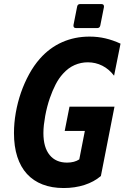

<svg xmlns="http://www.w3.org/2000/svg" viewBox="-20 -925 642 959"><path d="M360.4 -784.7Q352.5 -784.7 349.1 -789.1Q345.7 -793.5 347.2 -800.8L365.2 -891.6Q367.2 -904.8 380.9 -904.8H485.8Q493.7 -904.8 497.1 -900.4Q500.5 -896 499 -888.7L481 -797.9Q478.5 -784.7 465.3 -784.7ZM297.9 14.2Q238.8 14.2 192.6 -3.7Q146.5 -21.5 114.7 -56.2Q83 -90.8 66.4 -142.1Q49.8 -193.4 49.8 -260.3Q49.8 -310.1 58.8 -361.8Q67.9 -413.6 84.7 -462.2Q101.6 -510.7 125.5 -554.4Q149.4 -598.1 179.2 -631.8Q227.5 -686.5 290.5 -714.4Q353.5 -742.2 427.2 -742.2Q468.3 -742.2 506.1 -733.4Q543.9 -724.6 582 -707L549.8 -546.9Q524.9 -579.6 491.2 -596.7Q457.5 -613.8 418.5 -613.8Q384.3 -613.8 352.8 -600.1Q321.3 -586.4 294.9 -557.1Q273.4 -533.7 257.6 -502.7Q241.7 -471.7 229 -435.1Q221.7 -414.1 215.8 -391.4Q210 -368.7 205.8 -345.9Q201.7 -323.2 199.2 -301.5Q196.8 -279.8 196.8 -260.3Q196.8 -189 227.8 -150.9Q258.8 -112.8 314.9 -112.8Q351.6 -112.8 376 -128.9L403.8 -271H303.2L327.1 -392.1H551.8L483.9 -45.9Q449.7 -16.6 401.9 -1.2Q354 14.2 297.9 14.2Z"/></svg>

Font: Hack
Style: Bold Italic
Weight: 700
Italic angle: -11°
Monospace: yes
Designer: Christopher Simpkins
Foundry: Christopher Simpkins
Version: Version 2.017; ttfautohint (v1.4.1) -l 4 -r 80 -G 350 -x 0 -